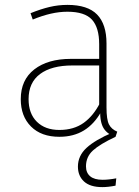

<svg xmlns="http://www.w3.org/2000/svg" viewBox="-20 -550 570 786"><path d="M256 -530Q339 -530 377.5 -490.5Q416 -451 416 -372V-110Q416 -61 426 -41Q436 -21 460 -11L453 10Q420 0 404.5 -24.5Q389 -49 390 -98L386 -112V-369Q386 -437 356.5 -469.5Q327 -502 256 -502Q223 -502 188 -494Q153 -486 114 -470L105 -496Q147 -513 183 -521.5Q219 -530 256 -530ZM393 -309V-282H276Q191 -282 144 -247Q97 -212 97 -144Q97 -85 131 -51.5Q165 -18 223 -18Q282 -18 322.5 -47Q363 -76 390 -130L395 -94Q366 -42 323.5 -16Q281 10 223 10Q149 10 107 -32Q65 -74 65 -144Q65 -223 120.5 -266Q176 -309 270 -309ZM453 10Q389 40 360.5 66Q332 92 332 131Q332 157 349 171.5Q366 186 400 186Q425 186 456 180L453 210Q423 216 399 216Q349 216 324 193Q299 170 299 132Q299 88 334 55.5Q369 23 442 -8Z"/></svg>

Font: Firava
Style: Regular
Weight: 400
Designer: Carrois Corporate & Edenspiekermann AG
Foundry: Greg Finn Gibson
Version: Version 5.000